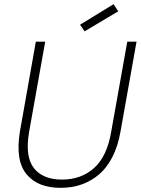

<svg xmlns="http://www.w3.org/2000/svg" viewBox="-20 -904 685 931"><path d="M76.2 -264.2 153.8 -702.1H199.2L121.1 -264.2Q100.6 -144.5 144.3 -88.9Q188 -33.2 280.8 -33.2Q373 -33.2 435.8 -88.9Q498.5 -144.5 519 -264.2L597.2 -702.1H642.1L564 -264.2Q551.8 -194.8 524.7 -142.1Q497.6 -89.4 459 -57.1Q420.4 -24.9 374 -9Q327.6 6.8 273.9 6.8Q220.2 6.8 179.2 -8.8Q138.2 -24.4 110.1 -57.4Q82 -90.3 73.5 -141.6Q64.9 -192.9 76.2 -264.2ZM530.8 -883.8 553.2 -849.1 390.1 -752 368.2 -784.2Z"/></svg>

Font: SVN-Poppins ExtraLight
Style: Italic
Weight: 200
Italic angle: -10°
Designer: Ninad Kale (Devanagari), Jonny Pinhorn (Latin)
Foundry: Indian Type Foundry
Version: Version 3.002 2017